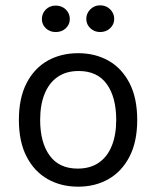

<svg xmlns="http://www.w3.org/2000/svg" viewBox="-20 -690 586 722"><path d="M274 12Q209.5 12 159.2 -16.5Q109 -45 80 -101Q51 -157 51 -239Q51 -321.5 80 -377.5Q109 -433.5 159.2 -461.8Q209.5 -490 274 -490Q338 -490 388 -461.8Q438 -433.5 467 -377.5Q496 -321.5 496 -239Q496 -157 467 -101Q438 -45 388 -16.5Q338 12 274 12ZM272 -56Q319 -56 351.2 -78Q383.5 -100 400.2 -141.2Q417 -182.5 417 -239Q417 -324.5 381.5 -373.8Q346 -423 276 -423Q229 -423 196.8 -400.8Q164.5 -378.5 147.8 -337.2Q131 -296 131 -239Q131 -154 166.8 -105Q202.5 -56 272 -56ZM356.5 -569.5Q335 -569.5 319.8 -583.8Q304.5 -598 304.5 -619Q304.5 -640 319.8 -655Q335 -670 356.5 -670Q379 -670 394.2 -655Q409.5 -640 409.5 -619Q409.5 -598 394.2 -583.8Q379 -569.5 356.5 -569.5ZM189.5 -569.5Q167 -569.5 152.2 -583.8Q137.5 -598 137.5 -618Q137.5 -639.5 152.2 -654.2Q167 -669 189.5 -669Q212.5 -669 227.5 -654.2Q242.5 -639.5 242.5 -618Q242.5 -598 227.5 -583.8Q212.5 -569.5 189.5 -569.5Z"/></svg>

Font: Karla ExtraLight
Style: Regular
Weight: 400
Version: Version 2.001